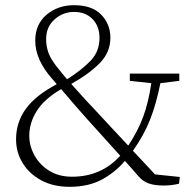

<svg xmlns="http://www.w3.org/2000/svg" viewBox="-20 -708 755 741"><path d="M210 -437Q218 -427 225 -418.5Q232 -410 239 -402Q297 -439 330.5 -474.5Q364 -510 364 -562Q364 -607 337 -634.5Q310 -662 266 -662Q223 -662 190.5 -633Q158 -604 158 -557Q158 -528 168 -501.5Q178 -475 210 -437ZM516 -26Q502 -42 488.5 -57.5Q475 -73 462 -87Q426 -44 374 -15.5Q322 13 248 13Q186 13 139.5 -12Q93 -37 67.5 -78.5Q42 -120 42 -170Q42 -237 80.5 -289Q119 -341 199 -383Q195 -388 190.5 -393.5Q186 -399 181 -404Q116 -478 116 -551Q116 -614 159.5 -651Q203 -688 266 -688Q335 -688 370.5 -651.5Q406 -615 406 -562Q406 -507 366 -465.5Q326 -424 255 -384Q275 -362 295 -339.5Q315 -317 340 -291Q372 -256 404.5 -221.5Q437 -187 475 -146Q512 -202 532.5 -257Q553 -312 564 -387L481 -396V-424H672V-396L599 -387Q583 -307 559.5 -247Q536 -187 493 -126Q512 -106 533 -83.5Q554 -61 578 -35L674 -25L671 1Q643 8 611 8Q578 8 555.5 0.5Q533 -7 516 -26ZM314 -251Q285 -284 263.5 -308.5Q242 -333 216 -364Q151 -326 122 -280Q93 -234 93 -184Q93 -145 113 -108.5Q133 -72 170 -49Q207 -26 258 -26Q371 -26 444 -107Q410 -145 378 -180Q346 -215 314 -251Z"/></svg>

Font: Source Serif Pro Light
Style: Regular
Weight: 300
Designer: Frank Grießhammer
Foundry: Adobe Systems Incorporated
Version: Version 3.001;hotconv 1.0.111;makeotfexe 2.5.65597